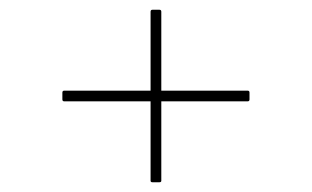

<svg xmlns="http://www.w3.org/2000/svg" viewBox="-20 -498 640 394"><path d="M293 -124Q289 -124 289 -127V-290H112Q108 -290 108 -294V-308Q108 -312 112 -312H289V-474Q289 -478 293 -478H307Q311 -478 311 -474V-312H488Q492 -312 492 -308V-294Q492 -290 488 -290H311V-127Q311 -124 307 -124Z"/></svg>

Font: Sofia Sans Thin
Style: Regular
Weight: 250
Designer: Botio Nikoltchev, Ani Petrova
Foundry: lettersoup
Version: Version 4.101